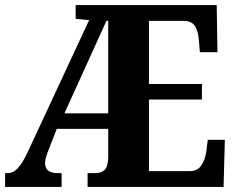

<svg xmlns="http://www.w3.org/2000/svg" viewBox="-20 -734 928 754"><path d="M0 0V-54H9Q32 -54 50 -73.5Q68 -93 87 -133L330 -655L277 -660V-714H831L834 -529H765L761 -576Q758 -613 745 -632.5Q732 -652 700 -652H565V-404H773V-343H565V-62H726Q755 -62 770 -83.5Q785 -105 790 -138L796 -185H863L858 0H324V-54H352Q380 -54 392.5 -68.5Q405 -83 405 -120V-228H203L171 -146Q157 -112 157 -93Q157 -54 208 -54H222V0ZM233 -289H405V-652H398Z"/></svg>

Font: Noto Serif Tamil Condensed ExtraBold
Style: Regular
Weight: 800
Width: 3
Designer: Indian Type Foundry, Tom Grace, and the Monotype Design Team
Foundry: Monotype Imaging Inc.
Version: Version 2.004; ttfautohint (v1.8.4.7-5d5b)